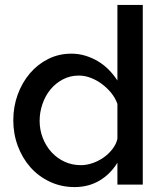

<svg xmlns="http://www.w3.org/2000/svg" viewBox="-20 -750 667 780"><path d="M457 0V-89Q429 -43 384.5 -16.5Q340 10 283 10Q229 10 183 -11.5Q137 -33 104 -70Q71 -107 52.5 -156.5Q34 -206 34 -261Q34 -317 52 -366Q70 -415 101.5 -452Q133 -489 176 -510.5Q219 -532 270 -532Q300 -532 327.5 -523.5Q355 -515 379 -500.5Q403 -486 422.5 -466Q442 -446 457 -423V-730H560V0ZM457 -328Q448 -353 431 -373.5Q414 -394 393 -409.5Q372 -425 348 -434Q324 -443 300 -443Q265 -443 235.5 -427.5Q206 -412 185 -386.5Q164 -361 152.5 -327.5Q141 -294 141 -259Q141 -222 154 -189Q167 -156 189.5 -131.5Q212 -107 242.5 -93Q273 -79 309 -79Q331 -79 355 -87Q379 -95 400 -109.5Q421 -124 436.5 -144Q452 -164 457 -186Z"/></svg>

Font: Rising Sun Medium
Style: Regular
Weight: 500
Designer: Matt McInerney, Pablo Impallari, Rodrigo Fuenzalida (Raleway font), Stephen Hutchings (Greek), Cristiano Sobral (main ch
Foundry: The Rising Sun Project Authors
Version: Version 4.327; ttfautohint (v1.8.4.7-5d5b-dirty)